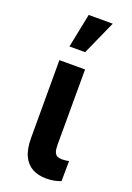

<svg xmlns="http://www.w3.org/2000/svg" viewBox="-149 -826 608 886"><g transform="rotate(20 155.0 -383.0)"><path d="M70.3 -528.3H196.3L195.8 -158.7Q195.8 -135.3 200.7 -123Q205.6 -110.8 214.8 -106.4Q224.1 -102.1 238.3 -102.1Q248 -102.1 257.1 -103.3Q266.1 -104.5 271.5 -106L270.5 -6.8Q256.8 -1.5 239.3 2.2Q221.7 5.9 197.8 5.9Q160.2 5.9 131.3 -9.5Q102.5 -24.9 86.4 -58.3Q70.3 -91.8 70.3 -147ZM92.3 -603.5 126 -770.5H244.1L169.4 -603.5Z"/></g></svg>

Font: Roboto Condensed SemiBold
Style: Regular
Weight: 600
Designer: Christian Robertson
Foundry: Google
Version: Version 3.008; 2023